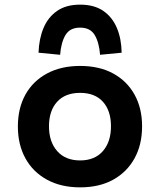

<svg xmlns="http://www.w3.org/2000/svg" viewBox="-20 -797 689 827"><path d="M325 10Q243 10 182.5 -23Q122 -56 89.5 -115Q57 -174 57 -252Q57 -331 89.5 -389.5Q122 -448 182.5 -480.5Q243 -513 325 -513Q408 -513 467.5 -480.5Q527 -448 559.5 -389.5Q592 -331 592 -253Q592 -174 559.5 -115Q527 -56 467.5 -23Q408 10 325 10ZM325 -106Q388 -106 423 -146Q458 -186 458 -253Q458 -320 423.5 -358.5Q389 -397 325 -397Q261 -397 226 -358.5Q191 -320 191 -253Q191 -186 226.5 -146Q262 -106 325 -106ZM239 -561 146 -570Q148 -630 167.5 -676.5Q187 -723 226 -750Q265 -777 325 -777Q386 -777 425 -750Q464 -723 483.5 -676.5Q503 -630 504 -570L411 -561Q407 -614 388 -646Q369 -678 325 -678Q281 -678 262 -646Q243 -614 239 -561Z"/></svg>

Font: Nunito Sans 6pt
Style: Bold
Weight: 700
Version: Version 3.101;gftools[0.9.27]